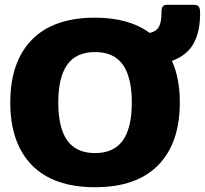

<svg xmlns="http://www.w3.org/2000/svg" viewBox="-20 -769 858 804"><path d="M23 -340Q23 -510 113.5 -602.5Q204 -695 378 -695Q520 -695 607 -631Q634 -637 645 -656Q656 -675 656 -714Q656 -735 661.5 -742Q667 -749 681 -749H789Q806 -749 812 -742Q818 -735 818 -713Q818 -636 790.5 -586.5Q763 -537 700 -514Q733 -441 733 -340Q733 -170 642.5 -77.5Q552 15 378 15Q204 15 113.5 -77.5Q23 -170 23 -340ZM532 -340Q532 -445 494.5 -498Q457 -551 378 -551Q299 -551 261.5 -498Q224 -445 224 -340Q224 -234 261.5 -181Q299 -128 378 -128Q457 -128 494.5 -181Q532 -234 532 -340Z"/></svg>

Font: Mitr SemiBold
Style: Regular
Weight: 600
Designer: Thanarat Vachiruckul
Foundry: Cadson Demak
Version: Version 1.003